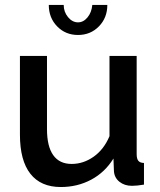

<svg xmlns="http://www.w3.org/2000/svg" viewBox="-20 -750 649 780"><path d="M355 -730H416Q416 -677.7 381.8 -642.8Q347.7 -607.9 296.9 -607.9Q246.1 -607.9 212.2 -642.8Q178.2 -677.7 178.2 -730H238.8Q238.8 -701.7 256.3 -680.4Q273.9 -659.2 296.9 -659.2Q318.8 -659.2 335.4 -679.2Q352.1 -699.2 355 -730ZM61 -203.1V-522.9H170.9V-225.1Q170.9 -155.3 196.3 -119.6Q221.7 -84 271 -84Q318.8 -84 360.6 -113.5Q402.3 -143.1 424.8 -196.8V-522.9H535.2V-124Q535.2 -105 542 -96.7Q548.8 -88.4 564.9 -87.9V0Q536.1 4.9 516.1 4.9Q485.8 4.9 465.3 -11.5Q444.8 -27.8 442.9 -54.2L440.9 -106Q406.2 -49.8 350.3 -20Q294.4 9.8 227.1 9.8Q145.5 9.8 103.3 -44.2Q61 -98.1 61 -203.1Z"/></svg>

Font: Rawline SemiBold
Style: Regular
Weight: 600
Designer: Matt McInerney, Pablo Impallari, Rodrigo Fuenzalida
Foundry: Matt McInerney, Pablo Impallari, Rodrigo Fuenzalida
Version: Version 4.020;PS 004.020;hotconv 1.0.88;makeotf.lib2.5.64775